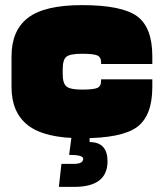

<svg xmlns="http://www.w3.org/2000/svg" viewBox="-20 -530 640 750"><path d="M575 -190V-220H375V-215Q375 -193 360 -186.5Q345 -180 300 -180Q255 -180 240 -192Q225 -204 225 -240V-250H25V-190Q25 -90 90 -40Q155 10 300 10Q456 10 515.5 -34Q575 -78 575 -190ZM575 -310Q575 -423 515.5 -466.5Q456 -510 300 -510Q154 -510 89.5 -460.5Q25 -411 25 -310V-250H225V-260Q225 -297 239.5 -308.5Q254 -320 300 -320Q345 -320 360 -313.5Q375 -307 375 -285V-280H575ZM260 0 250 75Q305 75 305 90Q305 110 270 110H220L210 200H270Q400 200 400 100Q400 25 330 25V0Z"/></svg>

Font: Millimetre
Style: Extrablack
Weight: 900
Designer: Jérémy Landes
Version: Version 1.0